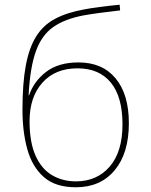

<svg xmlns="http://www.w3.org/2000/svg" viewBox="-20 -781 640 812"><path d="M301 11Q214 11 165 -32.5Q116 -76 95.5 -150Q75 -224 75 -317Q75 -428 89 -503.5Q103 -579 133 -627Q163 -675 213 -701.5Q263 -728 335 -741Q360 -746 401.5 -751.5Q443 -757 486 -761L488 -737Q442 -732 402 -726.5Q362 -721 334 -716Q254 -701 205 -666.5Q156 -632 131.5 -563.5Q107 -495 101 -378H103Q123 -437 175 -477Q227 -517 312 -517Q413 -517 469 -449.5Q525 -382 525 -260Q525 -133 465 -61Q405 11 301 11ZM301 -14Q390 -14 444 -76.5Q498 -139 498 -255Q498 -372 448.5 -432Q399 -492 308 -492Q213 -492 159 -431Q105 -370 105 -269Q105 -180 130 -123.5Q155 -67 199.5 -40.5Q244 -14 301 -14Z"/></svg>

Font: Noto Sans Mono Thin
Style: Regular
Weight: 100
Designer: Monotype Design Team
Foundry: Monotype Imaging Inc.
Version: Version 2.014